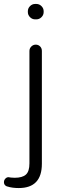

<svg xmlns="http://www.w3.org/2000/svg" viewBox="-51 -726 325 972"><path d="M44 226Q10 226 -14 218Q-14 218 -15 218Q-21 216 -25 212Q-31 206 -31 196Q-31 186 -24 178.5Q-17 171 -8 171Q4 173 5 173H7Q14 174 23 174Q62 174 80 158Q98 142 98 101V-468Q98 -481 107.5 -490.5Q117 -500 130 -500Q143 -500 152 -491Q161 -482 161 -468V103Q161 226 44 226ZM127 -628Q112 -628 101 -639Q90 -650 90 -665V-669Q90 -684 101 -695Q112 -706 127 -706H133Q148 -706 159 -695Q170 -684 170 -669V-665Q170 -650 159 -639Q148 -628 133 -628Z"/></svg>

Font: Kurewa Gothic CJK TC Regular
Style: Regular
Weight: 400
Designer: Max Yao
Foundry: Max-Everyday
Version: Version 1.071; ttfautohint (v1.8.3)